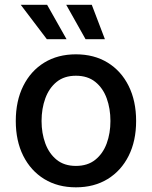

<svg xmlns="http://www.w3.org/2000/svg" viewBox="-20 -783 644 814"><path d="M301.8 11.2Q225.1 11.2 167.7 -23.9Q110.4 -59.1 78.6 -122.3Q46.9 -185.5 46.9 -270Q46.9 -355 78.6 -418.7Q110.4 -482.4 167.7 -517.6Q225.1 -552.7 301.8 -552.7Q378.9 -552.7 436.3 -517.6Q493.7 -482.4 525.4 -418.7Q557.1 -355 557.1 -270Q557.1 -185.5 525.4 -122.3Q493.7 -59.1 436.3 -23.9Q378.9 11.2 301.8 11.2ZM301.8 -79.6Q351.6 -79.6 384 -105.7Q416.5 -131.8 432.4 -175Q448.2 -218.3 448.2 -270Q448.2 -322.3 432.4 -366Q416.5 -409.7 384 -435.8Q351.6 -461.9 301.8 -461.9Q252.4 -461.9 220.2 -435.8Q188 -409.7 172.1 -366Q156.2 -322.3 156.2 -270Q156.2 -218.3 172.1 -175Q188 -131.8 220.2 -105.7Q252.4 -79.6 301.8 -79.6ZM178.7 -616.7 67.9 -762.7H179.7L262.2 -616.7ZM342.8 -616.7 260.7 -762.7H369.1L424.8 -616.7Z"/></svg>

Font: Inter Medium
Style: Regular
Weight: 500
Designer: Rasmus Andersson
Foundry: rsms
Version: Version 4.001;git-9221beed3